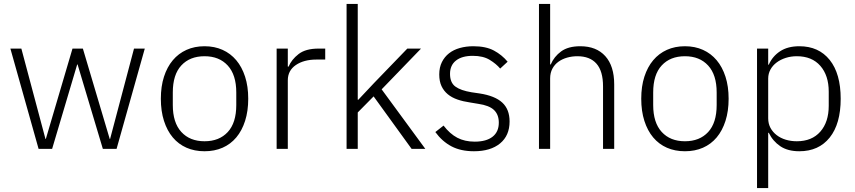

<svg xmlns="http://www.w3.org/2000/svg" viewBox="-20 -760 4365 980"><path d="M33 -512H89L212 -51H214L350 -512H403L540 -51H542L664 -512H719L575 0H505L376 -431H374L246 0H177Z M1024 12Q973 12 932 -6Q891 -24 862 -58.5Q833 -93 817 -143Q801 -193 801 -256Q801 -319 817 -368.5Q833 -418 862 -452.5Q891 -487 932 -505.5Q973 -524 1024 -524Q1075 -524 1116 -505.5Q1157 -487 1186 -452.5Q1215 -418 1231 -368.5Q1247 -319 1247 -256Q1247 -193 1231 -143Q1215 -93 1186 -58.5Q1157 -24 1116 -6Q1075 12 1024 12ZM1024 -39Q1099 -39 1142.5 -86Q1186 -133 1186 -224V-288Q1186 -378 1142.5 -425.5Q1099 -473 1024 -473Q949 -473 905.5 -426Q862 -379 862 -288V-224Q862 -134 905.5 -86.5Q949 -39 1024 -39Z M1392 0V-512H1449V-420H1453Q1468 -456 1504 -484Q1540 -512 1606 -512H1640V-456H1595Q1531 -456 1490 -428Q1449 -400 1449 -350V0Z M1749 -740H1806V-251H1809L1889 -336L2059 -512H2129L1928 -304L2151 0H2081L1887 -268L1806 -186V0H1749Z M2399 12Q2332 12 2284.5 -13Q2237 -38 2202 -86L2244 -119Q2276 -77 2314 -57Q2352 -37 2403 -37Q2462 -37 2494 -62Q2526 -87 2526 -134Q2526 -175 2501.5 -198.5Q2477 -222 2421 -230L2379 -237Q2344 -242 2315 -252Q2286 -262 2265.5 -279Q2245 -296 2233.5 -320.5Q2222 -345 2222 -380Q2222 -416 2235.5 -443Q2249 -470 2272 -488Q2295 -506 2327 -515Q2359 -524 2396 -524Q2460 -524 2501 -502Q2542 -480 2571 -445L2533 -410Q2513 -434 2479.5 -454.5Q2446 -475 2393 -475Q2338 -475 2307.5 -451Q2277 -427 2277 -383Q2277 -338 2304.5 -318Q2332 -298 2387 -289L2428 -283Q2506 -271 2543.5 -236.5Q2581 -202 2581 -140Q2581 -68 2532.5 -28Q2484 12 2399 12Z M2731 -740H2788V-431H2791Q2808 -471 2844 -497.5Q2880 -524 2942 -524Q3024 -524 3069.5 -473.5Q3115 -423 3115 -329V0H3058V-319Q3058 -397 3024.5 -435Q2991 -473 2927 -473Q2900 -473 2875 -466Q2850 -459 2830.5 -445Q2811 -431 2799.5 -409.5Q2788 -388 2788 -360V0H2731Z M3476 12Q3425 12 3384 -6Q3343 -24 3314 -58.5Q3285 -93 3269 -143Q3253 -193 3253 -256Q3253 -319 3269 -368.5Q3285 -418 3314 -452.5Q3343 -487 3384 -505.5Q3425 -524 3476 -524Q3527 -524 3568 -505.5Q3609 -487 3638 -452.5Q3667 -418 3683 -368.5Q3699 -319 3699 -256Q3699 -193 3683 -143Q3667 -93 3638 -58.5Q3609 -24 3568 -6Q3527 12 3476 12ZM3476 -39Q3551 -39 3594.5 -86Q3638 -133 3638 -224V-288Q3638 -378 3594.5 -425.5Q3551 -473 3476 -473Q3401 -473 3357.5 -426Q3314 -379 3314 -288V-224Q3314 -134 3357.5 -86.5Q3401 -39 3476 -39Z M3844 -512H3901V-430H3904Q3923 -473 3962 -498.5Q4001 -524 4060 -524Q4159 -524 4215 -454Q4271 -384 4271 -256Q4271 -128 4215 -58Q4159 12 4060 12Q4001 12 3963 -13.5Q3925 -39 3904 -82H3901V200H3844ZM4047 -39Q4124 -39 4167 -88Q4210 -137 4210 -220V-292Q4210 -375 4167 -424Q4124 -473 4047 -473Q4017 -473 3990.5 -464.5Q3964 -456 3944 -441Q3924 -426 3912.5 -405Q3901 -384 3901 -359V-156Q3901 -129 3912.5 -107.5Q3924 -86 3944 -70.5Q3964 -55 3990.5 -47Q4017 -39 4047 -39Z"/></svg>

Font: IBM Plex Sans Arabic Light
Style: Regular
Weight: 300
Designer: Mike Abbink, Paul van der Laan, Pieter van Rosmalen, Wael Morcos, Khajak Apelian
Foundry: Bold Monday
Version: Version 1.2